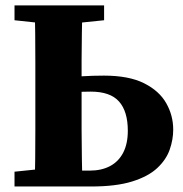

<svg xmlns="http://www.w3.org/2000/svg" viewBox="-20 -677 665 697"><path d="M193.5 0V-57.6H305Q348.6 -57.6 379.6 -74.1Q410.5 -90.5 427.3 -122.9Q444 -155.4 444 -202.1Q444 -272.7 412.1 -308.5Q380.3 -344.4 309.3 -344.4Q277.4 -344.4 248.9 -342.1Q220.4 -339.7 193.5 -334.4V-392.5Q236 -397.5 276.1 -400Q316.2 -402.5 357.5 -402.5Q447.5 -402.5 502.8 -374.9Q558.1 -347.2 583.4 -302.5Q608.8 -257.8 608.8 -206.5Q608.8 -170.1 596 -133.7Q583.2 -97.2 550.7 -66.8Q518.1 -36.4 459.7 -18.2Q401.4 0 310.2 0ZM105.3 0Q107.3 -51 107.8 -102Q108.3 -153 108.3 -205.5Q108.3 -258 108.3 -310V-347Q108.3 -399 108.3 -450.6Q108.3 -502.3 107.8 -554.3Q107.3 -606.3 105.3 -657.3H279.2Q278.2 -607.3 277.2 -556.3Q276.2 -505.4 276.2 -458.5Q276.2 -411.6 276.2 -370.9V-310.7Q276.2 -259 276.2 -207Q276.2 -155 277.2 -103.5Q278.2 -52 279.2 0ZM32.7 -603.5V-657.3H357.9V-603.5L212.1 -588.5H172.9ZM32.7 0V-53.7L177.8 -68.7H193.5V0Z"/></svg>

Font: Source Serif 4 Variable
Style: Regular
Weight: 400
Designer: Frank Grießhammer
Foundry: Adobe
Version: Version 4.005;hotconv 1.1.0;makeotfexe 2.6.0